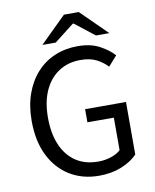

<svg xmlns="http://www.w3.org/2000/svg" viewBox="-93 -911 802 994"><g transform="rotate(-10 308.5 -414.5)"><path d="M348 12Q261 12 194.5 -28.5Q128 -69 90 -145Q52 -221 52 -328Q52 -407 74.5 -470Q97 -533 137.5 -577.5Q178 -622 233 -645Q288 -668 353 -668Q421 -668 467.5 -643Q514 -618 542 -587L496 -535Q472 -561 438.5 -578Q405 -595 355 -595Q289 -595 240 -562.5Q191 -530 164.5 -471Q138 -412 138 -330Q138 -247 163.5 -187Q189 -127 237.5 -94Q286 -61 356 -61Q391 -61 423 -71.5Q455 -82 474 -100V-271H335V-340H550V-64Q519 -31 466.5 -9.5Q414 12 348 12ZM175 -706 312 -841H390L527 -706H457L353 -787H349L245 -706Z"/></g></svg>

Font: Source Sans 3
Style: Regular
Weight: 400
Designer: Paul D. Hunt
Foundry: Adobe
Version: Version 3.046;hotconv 1.0.118;makeotfexe 2.5.65603